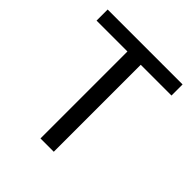

<svg xmlns="http://www.w3.org/2000/svg" viewBox="-169 -721 837 837"><g transform="rotate(45 250.0 -302.0)"><path d="M18.6 -604.5H480.5V-536.1H291V0H209V-536.1H18.6Z"/></g></svg>

Font: BabelStone Xiangqi
Style: Regular
Weight: 400
Designer: Andrew West
Foundry: BabelStone
Version: Version 11.000 June 09, 2018